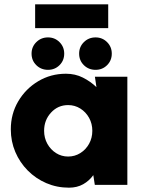

<svg xmlns="http://www.w3.org/2000/svg" viewBox="-20 -855 669 888"><path d="M419 -500H569V0H418.5L411.5 -45Q393 -19 364.8 -3Q336.5 13 299 13Q243 13 194.2 -8Q145.5 -29 108.5 -66.2Q71.5 -103.5 50.8 -152.2Q30 -201 30 -257Q30 -328 64.2 -386.2Q98.5 -444.5 156.5 -479.2Q214.5 -514 285 -514Q328 -514 363.2 -496.2Q398.5 -478.5 426 -452ZM295 -131Q326 -131 351.5 -147Q377 -163 392 -190Q407 -217 407 -250Q407 -283 392 -310Q377 -337 351.5 -353Q326 -369 295 -369Q248 -369 216 -334.2Q184 -299.5 184 -250Q184 -217 199 -190Q214 -163 239.2 -147Q264.5 -131 295 -131ZM202 -532Q170 -532 148 -553.5Q126 -575 126 -607Q126 -638.5 148 -660.2Q170 -682 202 -682Q233.5 -682 255.2 -660.2Q277 -638.5 277 -607Q277 -575 255.2 -553.5Q233.5 -532 202 -532ZM422 -532Q390 -532 368 -553.5Q346 -575 346 -607Q346 -638.5 368 -660.2Q390 -682 422 -682Q453.5 -682 475.2 -660.2Q497 -638.5 497 -607Q497 -575 475.2 -553.5Q453.5 -532 422 -532ZM142.5 -835H480.5V-725H142.5Z"/></svg>

Font: Urbanist Black
Style: Regular
Weight: 900
Designer: Corey Hu
Foundry: Corey Hu
Version: Version 1.330; ttfautohint (v1.8.4.7-5d5b)